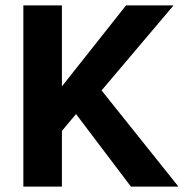

<svg xmlns="http://www.w3.org/2000/svg" viewBox="-20 -687 677 707"><path d="M637 0H462L260 -267L208 -205V0H66V-667H208V-369L444 -667H619L354 -354Z"/></svg>

Font: UN Bangla
Style: Bold
Weight: 700
Designer: Desinged by Rajon, Unicode developed by Rashed (IMGN)
Version: Version 2.001;March 19, 2023;FontCreator 14.0.0.2901 64-bit